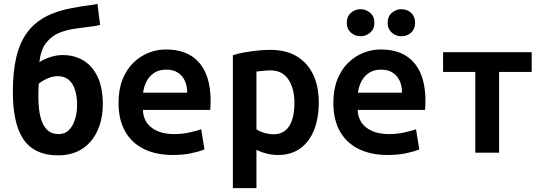

<svg xmlns="http://www.w3.org/2000/svg" viewBox="-20 -796 2840 1001"><path d="M285 14Q219 14 173 -8.5Q127 -31 99.5 -74Q72 -117 59.5 -178.5Q47 -240 47 -318Q47 -420 64.5 -495.5Q82 -571 119 -623Q156 -675 214.5 -707Q273 -739 355 -754Q381 -759 403 -762.5Q425 -766 446 -768.5Q467 -771 488 -776L502 -666Q486 -662 469 -659.5Q452 -657 431 -654.5Q410 -652 383 -648Q331 -642 289.5 -625Q248 -608 220.5 -572.5Q193 -537 185 -472Q214 -490 245.5 -499.5Q277 -509 307 -509Q369 -509 416 -480Q463 -451 489.5 -394Q516 -337 516 -254Q516 -191 499 -141.5Q482 -92 451.5 -57Q421 -22 378.5 -4Q336 14 285 14ZM286 -97Q319 -97 340 -118.5Q361 -140 371.5 -175Q382 -210 382 -250Q382 -290 372 -324.5Q362 -359 339.5 -379Q317 -399 280 -399Q256 -399 230 -388Q204 -377 182 -360Q181 -348 180.5 -330Q180 -312 180 -293Q180 -258 184 -223.5Q188 -189 199.5 -160Q211 -131 231.5 -114Q252 -97 286 -97Z M881 12Q792 12 728.5 -20Q665 -52 631.5 -112.5Q598 -173 598 -259Q598 -329 618.5 -381Q639 -433 674.5 -468Q710 -503 754 -520.5Q798 -538 845 -538Q921 -538 972.5 -507.5Q1024 -477 1051 -417.5Q1078 -358 1078 -269Q1078 -258 1077.5 -245Q1077 -232 1076 -223H725Q727 -163 771 -130Q815 -97 888 -97Q931 -97 968.5 -105.5Q1006 -114 1029 -122L1046 -17Q1016 -5 974.5 3.5Q933 12 881 12ZM726 -313H956Q956 -346 944.5 -373Q933 -400 908.5 -416.5Q884 -433 847 -433Q809 -433 783.5 -416Q758 -399 744 -371.5Q730 -344 726 -313Z M1194 185V-508Q1217 -516 1249.5 -522Q1282 -528 1318.5 -532Q1355 -536 1391 -536Q1471 -536 1527 -502.5Q1583 -469 1612.5 -407.5Q1642 -346 1642 -262Q1642 -182 1618 -120Q1594 -58 1546.5 -23Q1499 12 1430 12Q1399 12 1371 5Q1343 -2 1317 -15V185ZM1407 -96Q1444 -96 1468 -116Q1492 -136 1503.5 -172.5Q1515 -209 1515 -259Q1515 -336 1483 -382.5Q1451 -429 1391 -429Q1368 -429 1348.5 -426.5Q1329 -424 1317 -423V-122Q1332 -111 1357 -103.5Q1382 -96 1407 -96Z M2001 12Q1912 12 1848.5 -20Q1785 -52 1751.5 -112.5Q1718 -173 1718 -259Q1718 -329 1738.5 -381Q1759 -433 1794.5 -468Q1830 -503 1874 -520.5Q1918 -538 1965 -538Q2041 -538 2092.5 -507.5Q2144 -477 2171 -417.5Q2198 -358 2198 -269Q2198 -258 2197.5 -245Q2197 -232 2196 -223H1845Q1847 -163 1891 -130Q1935 -97 2008 -97Q2051 -97 2088.5 -105.5Q2126 -114 2149 -122L2166 -17Q2136 -5 2094.5 3.5Q2053 12 2001 12ZM1846 -313H2076Q2076 -346 2064.5 -373Q2053 -400 2028.5 -416.5Q2004 -433 1967 -433Q1929 -433 1903.5 -416Q1878 -399 1864 -371.5Q1850 -344 1846 -313ZM2073 -607Q2044 -607 2022.5 -626Q2001 -645 2001 -677Q2001 -710 2022.5 -729Q2044 -748 2073 -748Q2103 -748 2123.5 -729Q2144 -710 2144 -677Q2144 -645 2123.5 -626Q2103 -607 2073 -607ZM1860 -607Q1831 -607 1809.5 -626Q1788 -645 1788 -677Q1788 -710 1809.5 -729Q1831 -748 1860 -748Q1888 -748 1910 -729Q1932 -710 1932 -677Q1932 -645 1910 -626Q1888 -607 1860 -607Z M2458 0V-421H2290V-524H2752V-421H2582V0Z"/></svg>

Font: Ubuntu Sans Mono SemiBold
Style: Regular
Weight: 600
Monospace: yes
Designer: Dalton Maag Ltd
Foundry: Dalton Maag Ltd
Version: Version 1.006